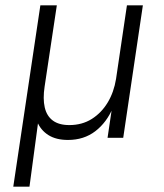

<svg xmlns="http://www.w3.org/2000/svg" viewBox="-20 -519 616 723"><path d="M30 184 132 -499H194L148 -193Q141 -147 148.5 -114.5Q156 -82 179 -65Q202 -48 241 -48Q289 -48 325.5 -71Q362 -94 385.5 -133Q409 -172 417 -222L458 -499H518L444 0H385L402 -115H406Q382 -58 339 -25Q296 8 236 8Q191 8 162 -10.5Q133 -29 120 -61L124 -62L91 184Z"/></svg>

Font: Nunitoga
Style: Light Italic
Weight: 300
Italic angle: -9°
Designer: Vernon Adams
Foundry: Vernon Adams
Version: Version 1.0